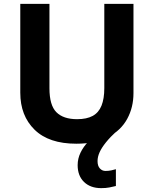

<svg xmlns="http://www.w3.org/2000/svg" viewBox="-20 -734 796 994"><path d="M485 100Q485 125 497 138Q509 151 526 151Q542 151 556 148Q570 145 580 142V229Q564 233 546 236.5Q528 240 504 240Q448 240 415 208Q382 176 382 121Q382 87 397 56Q412 25 437 -0.5Q462 -26 492 -43L586 -57Q551 -25 528.5 3Q506 31 495.5 54.5Q485 78 485 100ZM671 -252Q671 -178 638.5 -118.5Q606 -59 540.5 -24.5Q475 10 375 10Q233 10 159 -62.5Q85 -135 85 -254V-714H236V-277Q236 -189 272 -153Q308 -117 379 -117Q429 -117 460 -134Q491 -151 505.5 -187Q520 -223 520 -278V-714H671Z"/></svg>

Font: Noto Sans Gujarati
Style: Regular
Weight: 400
Designer: Jelle Bosma - Monotype Design Team, Universal Thirst
Foundry: Monotype Imaging Inc.
Version: Version 2.102